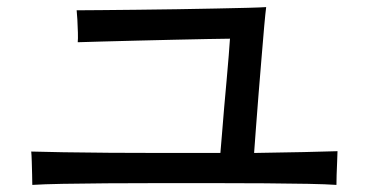

<svg xmlns="http://www.w3.org/2000/svg" viewBox="-20 -642 1040 541"><path d="M71 -121Q71 -132 70.5 -150.5Q70 -169 69.5 -187Q69 -205 68 -215Q101 -214 159 -213Q217 -212 290 -211.5Q363 -211 443 -211Q523 -211 601 -211Q603 -231 605.5 -264.5Q608 -298 611.5 -337.5Q615 -377 618.5 -415.5Q622 -454 624.5 -485.5Q627 -517 628 -533Q606 -533 563.5 -532Q521 -531 469 -530Q417 -529 364 -527.5Q311 -526 267.5 -525Q224 -524 199 -523Q200 -532 199.5 -550Q199 -568 198 -586.5Q197 -605 196 -613Q221 -613 266 -613.5Q311 -614 366.5 -614.5Q422 -615 480 -616Q538 -617 589.5 -618Q641 -619 678.5 -620Q716 -621 730 -622Q728 -607 724.5 -568.5Q721 -530 717 -479.5Q713 -429 708.5 -376Q704 -323 701 -279Q698 -235 696 -211Q774 -212 836 -213.5Q898 -215 931 -216Q931 -207 930 -187.5Q929 -168 928.5 -149Q928 -130 928 -121Q900 -123 848 -124Q796 -125 727.5 -125.5Q659 -126 582 -126Q505 -126 428 -126Q351 -126 281 -125.5Q211 -125 156.5 -124Q102 -123 71 -121Z"/></svg>

Font: Zen Kaku Gothic Antique Medium
Style: Regular
Weight: 500
Designer: Yoshimichi Ohira
Foundry: Positype
Version: Version 1.002